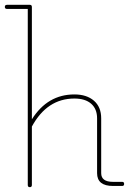

<svg xmlns="http://www.w3.org/2000/svg" viewBox="-42 -770 534 795"><path d="M464 0H426Q360 0 360 -53V-280Q360 -319 335.5 -340.5Q311 -362 266 -362Q153 -362 90 -246V-4Q90 5 81.5 5Q73 5 73 -4V-733H-13Q-22 -733 -22 -741.5Q-22 -750 -13 -750H82Q90 -750 90 -741V-276Q155 -379 266 -379Q317 -379 347 -353Q377 -327 377 -280V-53Q377 -17 426 -17H464Q472 -17 472 -8.5Q472 0 464 0Z"/></svg>

Font: Flamenco Light
Style: Regular
Weight: 300
Designer: Luciano Vergara
Foundry: Luciano Vergara
Version: Version 1.003